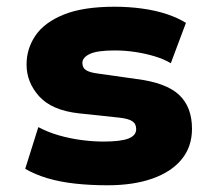

<svg xmlns="http://www.w3.org/2000/svg" viewBox="-20 -540 631 571"><path d="M300 11Q248 11 203 6Q158 1 121 -10Q84 -21 55 -38L94 -162Q122 -147 155 -137.5Q188 -128 222.5 -123.5Q257 -119 287 -119Q339 -119 362 -128Q385 -137 385 -156Q385 -172 373.5 -179.5Q362 -187 336 -190L214 -203Q134 -212 96.5 -253.5Q59 -295 59 -348Q59 -396 86 -435Q113 -474 170.5 -497Q228 -520 321 -520Q363 -520 403 -514.5Q443 -509 476 -498Q509 -487 533 -472L488 -352Q468 -364 440 -372.5Q412 -381 381.5 -385.5Q351 -390 322 -390Q269 -390 247 -379.5Q225 -369 225 -353Q225 -338 236.5 -331Q248 -324 273 -321L386 -305Q474 -294 512.5 -258Q551 -222 551 -157Q551 -104 520.5 -66.5Q490 -29 433.5 -9Q377 11 300 11Z"/></svg>

Font: Nunito Sans 6pt Black
Style: Regular
Weight: 900
Version: Version 3.101;gftools[0.9.27]